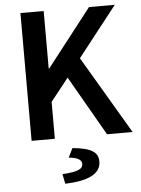

<svg xmlns="http://www.w3.org/2000/svg" viewBox="-59 -700 718 979"><g transform="rotate(-5 300.0 -210.5)"><path d="M83 0H202V-189L294 -305L469 0H600L365 -398L566 -654H434L205 -360H202V-654H83ZM235 233C351 229 418 199 418 135C418 88 385 64 287 55L264 102C309 106 330 118 330 140C330 165 306 178 225 183Z"/></g></svg>

Font: Source Sans Pro Semibold
Style: Regular
Weight: 600
Designer: Paul D. Hunt
Foundry: Adobe Systems Incorporated
Version: Version 3.006;hotconv 1.0.111;makeotfexe 2.5.65597